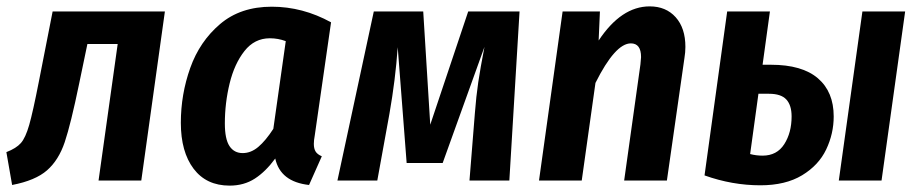

<svg xmlns="http://www.w3.org/2000/svg" viewBox="-29 -566 2880 602"><path d="M414 0H280L340 -428H245L219 -303Q193 -177 174 -120.5Q155 -64 118.5 -32Q82 0 9 14L-9 -89Q22 -101 36.5 -117.5Q51 -134 62.5 -174Q74 -214 93 -311L136 -530H488Z M1009 -496 958 -142Q955 -126 955 -115Q955 -100 960.5 -91Q966 -82 980 -76L940 14Q850 4 834 -69Q804 -28 770 -6Q736 16 691 16Q618 16 578 -37Q538 -90 538 -181Q538 -270 567.5 -353Q597 -436 661 -490.5Q725 -545 823 -545Q920 -545 1009 -496ZM676 -179Q676 -130 690.5 -108Q705 -86 732 -86Q758 -86 781 -105.5Q804 -125 828 -162L867 -437Q843 -446 817 -446Q769 -446 737.5 -406Q706 -366 691 -304.5Q676 -243 676 -179Z M1568 0H1443L1460 -212Q1464 -264 1470.5 -308Q1477 -352 1490 -419L1359 -55H1246L1218 -418Q1211 -317 1192 -209L1154 0H1029L1143 -530H1298L1320 -175L1439 -530H1600Z M2120 -419Q2120 -402 2117 -384L2062 0H1928L1979 -364Q1981 -382 1981 -387Q1981 -430 1949 -430Q1900 -430 1838 -306L1795 0H1661L1735 -530H1852L1848 -439Q1919 -546 2008 -546Q2059 -546 2089.5 -512Q2120 -478 2120 -419Z M2585 -201Q2585 -147 2561.5 -97.5Q2538 -48 2486 -16.5Q2434 15 2355 15Q2267 15 2180 -16L2251 -530H2385L2362 -363H2388Q2486 -363 2535.5 -320.5Q2585 -278 2585 -201ZM2809 -530 2735 0H2601L2675 -530ZM2453 -201Q2453 -236 2436.5 -254Q2420 -272 2382 -272H2349L2323 -83Q2342 -78 2362 -78Q2407 -78 2430 -114Q2453 -150 2453 -201Z"/></svg>

Font: Fira Sans Condensed SemiBold
Style: Italic
Weight: 600
Width: 3
Italic angle: -8°
Designer: bBox Type GmbH & Carrois Corporate GbR & Edenspiekermann AG
Foundry: bBox Type GmbH & Carrois Corporate GbR & Edenspiekermann AG
Version: Version 4.301